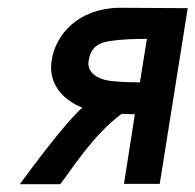

<svg xmlns="http://www.w3.org/2000/svg" viewBox="-20 -473 503 494"><path d="M31 1H135C161 -32 219 -126 293 -180C306 -180 317 -179 327 -179L299 0H391L463 -452L286 -453C181 -451 123 -384 113 -318C103 -257 143 -215 192 -196C148 -158 58 -36 31 1ZM208 -316C213 -348 228 -363 267 -368C295 -372 326 -373 358 -373L340 -261C317 -261 294 -262 272 -264C232 -267 203 -286 208 -316Z"/></svg>

Font: Rabbid Highway Sign II Hop
Style: Obl
Weight: 400
Foundry: Cannot Into Space Fonts
Version: Version 0.277